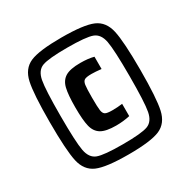

<svg xmlns="http://www.w3.org/2000/svg" viewBox="-158 -845 992 1002"><g transform="rotate(-30 338.0 -344.0)"><path d="M65 -344Q65 -514 80 -581.5Q95 -649 149 -672.5Q203 -696 338 -696Q473 -696 527 -672.5Q581 -649 596 -581.5Q611 -514 611 -344Q611 -174 596 -106.5Q581 -39 527 -15.5Q473 8 338 8Q203 8 149 -15.5Q95 -39 80 -106Q65 -173 65 -344ZM546 -344Q546 -502 536 -554.5Q526 -607 488.5 -621Q451 -635 338 -635Q225 -635 187.5 -621Q150 -607 140 -554.5Q130 -502 130 -344Q130 -186 140 -133.5Q150 -81 187.5 -67Q225 -53 338 -53Q451 -53 488.5 -67Q526 -81 536 -133.5Q546 -186 546 -344ZM219 -344Q219 -420 228.5 -458.5Q238 -497 267 -514.5Q296 -532 357 -532Q404 -532 438 -523V-449Q402 -453 379 -453Q348 -453 337 -446.5Q326 -440 323 -420Q320 -400 320 -344Q320 -287 323 -267Q326 -247 337 -240.5Q348 -234 379 -234Q412 -234 440 -238V-164Q400 -155 357 -155Q296 -155 267 -172.5Q238 -190 228.5 -228.5Q219 -267 219 -344Z"/></g></svg>

Font: Saira Semi Condensed ExtraBold
Style: Regular
Weight: 800
Width: 4
Designer: Hector Gatti with collaboration of the Omnibus-Type team
Foundry: Omnibus-Type
Version: Version 1.001; ttfautohint (v1.8)